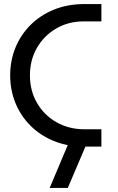

<svg xmlns="http://www.w3.org/2000/svg" viewBox="-20 -720 578 943"><path d="M388 0Q308 -1 242 -28.5Q176 -56 128.5 -104Q81 -152 55.5 -215Q30 -278 30 -350Q30 -422 55.5 -485Q81 -548 128.5 -596Q176 -644 242 -671.5Q308 -699 388 -700H478V-615H391Q316 -615 256 -580Q196 -545 161.5 -485Q127 -425 127 -350Q127 -275 161.5 -215Q196 -155 256 -120.5Q316 -86 391 -85H478V0ZM224 203 318 -20H408L313 203Z"/></svg>

Font: MuseoModerno
Style: Regular
Weight: 400
Designer: Pablo Cosgaya, Héctor Gatti, Marcela Romero, and the Authors of The MuseoModerno Project.
Foundry: Omnibus-Type Team
Version: Version 1.001